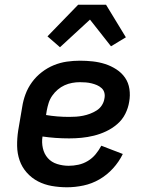

<svg xmlns="http://www.w3.org/2000/svg" viewBox="-20 -785 640 813"><path d="M264 8Q231 8 199.5 2.5Q168 -3 141 -17Q114 -31 93.5 -54Q73 -77 63 -106Q53 -135 52.5 -167Q52 -199 57 -232L74 -332Q78 -359 88 -386Q98 -413 115.5 -437Q133 -461 157 -479.5Q181 -498 208 -509Q235 -520 263 -524Q291 -528 318 -528Q346 -528 373 -525Q400 -522 425 -514Q450 -506 472.5 -491.5Q495 -477 509.5 -456Q524 -435 528 -408Q532 -381 527 -354Q523 -328 510.5 -303Q498 -278 476.5 -259.5Q455 -241 429.5 -229Q404 -217 377.5 -210.5Q351 -204 325 -201.5Q299 -199 273 -199Q244 -199 215.5 -201Q187 -203 160 -207Q156 -182 161.5 -157.5Q167 -133 182.5 -115.5Q198 -98 222 -90.5Q246 -83 271 -83Q291 -83 312 -87.5Q333 -92 352 -103.5Q371 -115 385 -132Q399 -149 409 -168L500 -133Q484 -100 458.5 -72Q433 -44 401 -25.5Q369 -7 333.5 0.5Q298 8 264 8ZM273 -290Q288 -290 302.5 -291Q317 -292 332 -295Q347 -298 361.5 -303.5Q376 -309 389.5 -317.5Q403 -326 411.5 -339.5Q420 -353 422 -367Q425 -380 422 -392Q419 -404 410 -412Q401 -420 390.5 -424.5Q380 -429 368 -432Q356 -435 343.5 -436Q331 -437 318 -437Q302 -437 285.5 -434Q269 -431 253.5 -424Q238 -417 224.5 -405.5Q211 -394 201 -379.5Q191 -365 186 -349Q181 -333 178 -317L175 -298Q198 -294 223 -292Q248 -290 273 -290ZM234 -585 181 -631 311 -765H429L513 -627L450 -589L361 -702Z"/></svg>

Font: Iosevka Semibold Extended
Style: Italic
Weight: 600
Width: 7
Italic angle: -9°
Monospace: yes
Designer: Belleve Invis
Foundry: Belleve Invis
Version: Version 32.5.0; ttfautohint (v1.8.4)